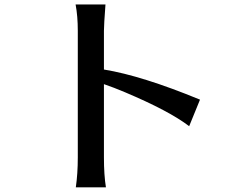

<svg xmlns="http://www.w3.org/2000/svg" viewBox="-20 -796 1040 847"><path d="M313.5 -776.4H445.3Q438.5 -685.5 438.5 -660.2V-489.3Q606.4 -461.9 862.3 -356.4L814.5 -239.3Q726.6 -306.6 532.2 -388.7Q481.4 -410.2 438.5 -424.8V-101.6Q438.5 -23.4 447.3 30.3H314.5Q323.2 -30.3 323.2 -101.6V-660.2Q323.2 -724.6 313.5 -776.4Z"/></svg>

Font: GenEi LateGo v2
Style: Medium
Weight: 500
Designer: o_tamon (Modified)
Foundry: o_tamon / Adobe Systems Incorporated / FONT 910 / Philipp H. Poll
Version: Version 2.1;Original Version 1.004